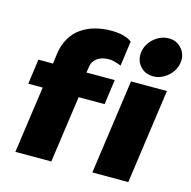

<svg xmlns="http://www.w3.org/2000/svg" viewBox="-110 -871 975 980"><g transform="rotate(15 377.0 -381.0)"><path d="M369.1 -724.1Q442.4 -724.1 479 -695.8L460.9 -564Q421.9 -580.1 396 -580.1Q358.9 -580.1 335 -563.2Q311 -546.4 307.1 -519L301.8 -484.9H451.2L433.1 -353H295.9L246.1 0H56.2L106 -353H29.8L47.9 -484.9H125L131.8 -537.1Q138.2 -585.9 160.2 -622.8Q182.1 -659.7 214.8 -681.4Q247.6 -703.1 286.4 -713.6Q325.2 -724.1 369.1 -724.1ZM462.9 0 533.2 -500H723.1L652.8 0ZM544.9 -658.2Q550.8 -700.7 585.7 -731.4Q620.6 -762.2 664.1 -762.2Q706.1 -762.2 732.4 -731.2Q758.8 -700.2 752.9 -658.2Q747.1 -615.7 712.2 -585Q677.2 -554.2 634.8 -554.2Q591.3 -554.2 565.2 -584.7Q539.1 -615.2 544.9 -658.2Z"/></g></svg>

Font: Human Sans Black
Style: Italic
Weight: 800
Italic angle: -8°
Designer: Tim Radville
Foundry: Continuum
Version: Version 1.000;FEAKit 1.0